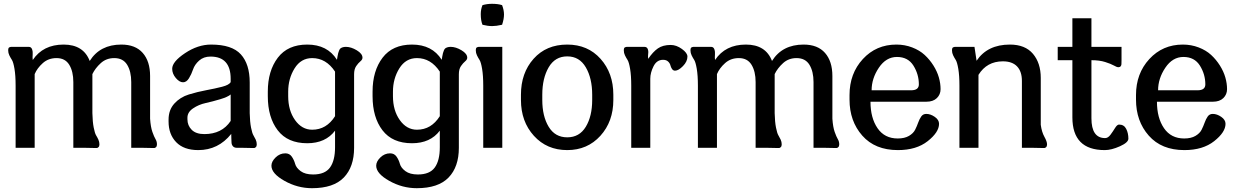

<svg xmlns="http://www.w3.org/2000/svg" viewBox="-20 -776 6499 1008"><path d="M768 -153Q771 -109 780 -83.5Q789 -58 796.5 -45.5Q804 -33 804 -18Q804 -8 799 -3.5Q794 1 791 1Q788 1 779 1L728 0H669V-345Q669 -401 647.5 -436Q626 -471 580 -471Q538 -471 509 -444.5Q480 -418 465 -387V-182Q466 -136 472 -106Q478 -76 484.5 -65.5Q491 -55 496.5 -43Q502 -31 502 -18Q502 -8 497 -3.5Q492 1 489 1Q486 1 477 1L426 0H365V-345Q365 -401 343.5 -436Q322 -471 277 -471Q234 -471 204.5 -444.5Q175 -418 162 -387V0H62V-326Q62 -380 56 -415Q50 -450 42.5 -461.5Q35 -473 29 -485.5Q23 -498 23 -511Q23 -518 24.5 -522.5Q26 -527 31.5 -528.5Q37 -530 38 -530Q39 -530 47 -530H131Q144 -530 148.5 -517Q153 -504 151.5 -489Q150 -474 152 -461Q206 -542 314 -542Q418 -542 451 -456Q505 -542 617 -542Q691 -542 729.5 -498Q768 -454 768 -377Z M1291 -182Q1292 -136 1298 -106Q1304 -76 1310.5 -65.5Q1317 -55 1322.5 -43Q1328 -31 1328 -18Q1328 -8 1323 -3.5Q1318 1 1315 1Q1312 1 1303 1L1252 0H1224Q1210 0 1203 -8Q1196 -16 1195.5 -27.5Q1195 -39 1194.5 -51.5Q1194 -64 1194 -73Q1126 12 1021 12Q945 12 905 -29.5Q865 -71 865 -138V-148Q865 -199 895.5 -232.5Q926 -266 971.5 -280Q1017 -294 1063 -302.5Q1109 -311 1146 -320.5Q1183 -330 1191 -345V-362Q1191 -479 1085 -479Q1049 -479 1025.5 -458Q1002 -437 993.5 -411.5Q985 -386 972 -365Q959 -344 941 -344Q922 -344 903 -366.5Q884 -389 884 -415Q884 -452 951.5 -497Q1019 -542 1088 -542Q1198 -542 1244.5 -490.5Q1291 -439 1291 -343ZM1191 -141V-280Q1176 -267 1136 -255Q1096 -243 1059.5 -235Q1023 -227 993.5 -207Q964 -187 964 -158V-150Q964 -117 986.5 -94.5Q1009 -72 1053 -72Q1145 -72 1191 -141Z M1739 -90Q1689 -24 1593 -24Q1490 -24 1438 -92Q1386 -160 1386 -271V-295Q1386 -404 1438.5 -473Q1491 -542 1593 -542Q1699 -542 1749 -462Q1750 -468 1752 -480Q1754 -492 1755.5 -497Q1757 -502 1760 -510Q1763 -518 1767 -521.5Q1771 -525 1778.5 -527.5Q1786 -530 1796 -530Q1823 -530 1853 -512Q1883 -494 1883 -473Q1883 -463 1872 -454Q1861 -445 1850 -429Q1839 -413 1839 -386V0Q1839 100 1785 156Q1731 212 1618 212Q1542 212 1473.5 173.5Q1405 135 1405 94Q1405 72 1427 50.5Q1449 29 1478 29Q1500 29 1512 46.5Q1524 64 1529.5 84.5Q1535 105 1558.5 122.5Q1582 140 1624 140Q1686 140 1712.5 103.5Q1739 67 1739 -3ZM1619 -471Q1560 -471 1526.5 -417Q1493 -363 1493 -295V-271Q1493 -196 1529 -145.5Q1565 -95 1619 -95Q1694 -95 1739 -166V-400Q1692 -471 1619 -471Z M2289 -90Q2239 -24 2143 -24Q2040 -24 1988 -92Q1936 -160 1936 -271V-295Q1936 -404 1988.5 -473Q2041 -542 2143 -542Q2249 -542 2299 -462Q2300 -468 2302 -480Q2304 -492 2305.5 -497Q2307 -502 2310 -510Q2313 -518 2317 -521.5Q2321 -525 2328.5 -527.5Q2336 -530 2346 -530Q2373 -530 2403 -512Q2433 -494 2433 -473Q2433 -463 2422 -454Q2411 -445 2400 -429Q2389 -413 2389 -386V0Q2389 100 2335 156Q2281 212 2168 212Q2092 212 2023.5 173.5Q1955 135 1955 94Q1955 72 1977 50.5Q1999 29 2028 29Q2050 29 2062 46.5Q2074 64 2079.5 84.5Q2085 105 2108.5 122.5Q2132 140 2174 140Q2236 140 2262.5 103.5Q2289 67 2289 -3ZM2169 -471Q2110 -471 2076.5 -417Q2043 -363 2043 -295V-271Q2043 -196 2079 -145.5Q2115 -95 2169 -95Q2244 -95 2289 -166V-400Q2242 -471 2169 -471Z M2564 -639Q2541 -639 2513 -646Q2504 -668 2504 -702Q2504 -727 2513 -749Q2537 -756 2563 -756Q2595 -756 2616 -749Q2626 -723 2626 -700Q2626 -676 2616 -646Q2585 -639 2564 -639ZM2617 -530V0H2517V-326Q2517 -380 2511 -415Q2505 -450 2497.5 -461.5Q2490 -473 2484 -485.5Q2478 -498 2478 -511Q2478 -518 2479.5 -522.5Q2481 -527 2486.5 -528.5Q2492 -530 2493 -530Q2494 -530 2502 -530Z M2715 -251V-279Q2715 -393 2781.5 -467.5Q2848 -542 2958 -542Q3066 -542 3133 -467Q3200 -392 3200 -279V-251Q3200 -138 3132 -63Q3064 12 2958 12Q2851 12 2783 -63Q2715 -138 2715 -251ZM3089 -251V-279Q3089 -365 3055.5 -422.5Q3022 -480 2958 -480Q2894 -480 2860.5 -422.5Q2827 -365 2827 -279V-251Q2827 -166 2860.5 -110.5Q2894 -55 2958 -55Q3022 -55 3055.5 -110.5Q3089 -166 3089 -251Z M3501 -540Q3531 -540 3560 -519Q3589 -498 3589 -479Q3589 -453 3565.5 -429Q3542 -405 3524 -405Q3514 -405 3508 -414Q3502 -423 3499.5 -433.5Q3497 -444 3487.5 -453Q3478 -462 3461 -462Q3428 -462 3411 -428Q3394 -394 3394 -363V0H3294V-326Q3294 -380 3288 -415Q3282 -450 3274.5 -461.5Q3267 -473 3261 -485.5Q3255 -498 3255 -511Q3255 -518 3256.5 -522.5Q3258 -527 3263.5 -528.5Q3269 -530 3270 -530Q3271 -530 3279 -530H3363Q3376 -530 3380.5 -519Q3385 -508 3383 -494Q3381 -480 3383 -467Q3408 -504 3434 -522Q3460 -540 3501 -540Z M4350 -153Q4353 -109 4362 -83.5Q4371 -58 4378.5 -45.5Q4386 -33 4386 -18Q4386 -8 4381 -3.5Q4376 1 4373 1Q4370 1 4361 1L4310 0H4251V-345Q4251 -401 4229.5 -436Q4208 -471 4162 -471Q4120 -471 4091 -444.5Q4062 -418 4047 -387V-182Q4048 -136 4054 -106Q4060 -76 4066.5 -65.5Q4073 -55 4078.5 -43Q4084 -31 4084 -18Q4084 -8 4079 -3.5Q4074 1 4071 1Q4068 1 4059 1L4008 0H3947V-345Q3947 -401 3925.5 -436Q3904 -471 3859 -471Q3816 -471 3786.5 -444.5Q3757 -418 3744 -387V0H3644V-326Q3644 -380 3638 -415Q3632 -450 3624.5 -461.5Q3617 -473 3611 -485.5Q3605 -498 3605 -511Q3605 -518 3606.5 -522.5Q3608 -527 3613.5 -528.5Q3619 -530 3620 -530Q3621 -530 3629 -530H3713Q3726 -530 3730.5 -517Q3735 -504 3733.5 -489Q3732 -474 3734 -461Q3788 -542 3896 -542Q4000 -542 4033 -456Q4087 -542 4199 -542Q4273 -542 4311.5 -498Q4350 -454 4350 -377Z M4550 -242Q4550 -157 4587 -103Q4624 -49 4693 -49Q4729 -49 4752 -62.5Q4775 -76 4784.5 -95Q4794 -114 4800.5 -132.5Q4807 -151 4816.5 -164.5Q4826 -178 4843 -178Q4865 -178 4887.5 -162.5Q4910 -147 4910 -126Q4910 -82 4850.5 -35Q4791 12 4694 12Q4574 12 4507 -64Q4440 -140 4440 -253V-277Q4440 -390 4510 -466Q4580 -542 4686 -542Q4730 -542 4769 -527Q4808 -512 4834.5 -487.5Q4861 -463 4880.5 -432Q4900 -401 4909 -369.5Q4918 -338 4918 -308Q4918 -280 4898.5 -261Q4879 -242 4844 -242ZM4556 -302H4763Q4804 -302 4804 -333Q4804 -386 4775.5 -431.5Q4747 -477 4689 -477Q4632 -477 4594 -420.5Q4556 -364 4556 -302Z M5444 -121Q5449 -83 5463 -58Q5477 -33 5477 -18Q5477 -8 5472 -3.5Q5467 1 5464 1Q5461 1 5452 1L5401 0H5345V-351Q5345 -401 5319.5 -427.5Q5294 -454 5245 -454Q5161 -454 5117 -383V0H5017V-326Q5017 -380 5011 -415Q5005 -450 4997.5 -461.5Q4990 -473 4984 -485.5Q4978 -498 4978 -511Q4978 -518 4979.5 -522.5Q4981 -527 4986.5 -528.5Q4992 -530 4993 -530Q4994 -530 5002 -530H5096L5107 -457Q5164 -542 5282 -542Q5362 -542 5403 -493.5Q5444 -445 5444 -367Z M5868 -530V-461Q5868 -445 5867.5 -438.5Q5867 -432 5863 -427.5Q5859 -423 5850 -423Q5844 -423 5828 -432Q5812 -441 5782 -450.5Q5752 -460 5710 -460V-155Q5710 -51 5782 -51Q5797 -51 5810 -68.5Q5823 -86 5834 -104Q5845 -122 5855 -122Q5881 -122 5892.5 -99.5Q5904 -77 5904 -48Q5904 -28 5859.5 -8Q5815 12 5780 12Q5610 12 5610 -160V-460H5533V-530H5610V-680H5710V-530Z M6054 -242Q6054 -157 6091 -103Q6128 -49 6197 -49Q6233 -49 6256 -62.5Q6279 -76 6288.5 -95Q6298 -114 6304.5 -132.5Q6311 -151 6320.5 -164.5Q6330 -178 6347 -178Q6369 -178 6391.5 -162.5Q6414 -147 6414 -126Q6414 -82 6354.5 -35Q6295 12 6198 12Q6078 12 6011 -64Q5944 -140 5944 -253V-277Q5944 -390 6014 -466Q6084 -542 6190 -542Q6234 -542 6273 -527Q6312 -512 6338.5 -487.5Q6365 -463 6384.5 -432Q6404 -401 6413 -369.5Q6422 -338 6422 -308Q6422 -280 6402.5 -261Q6383 -242 6348 -242ZM6060 -302H6267Q6308 -302 6308 -333Q6308 -386 6279.5 -431.5Q6251 -477 6193 -477Q6136 -477 6098 -420.5Q6060 -364 6060 -302Z"/></svg>

Font: Coupeur_Texte
Style: Regular
Weight: 400
Designer: Léa Rolland
Version: Version 1.000;PS 001.000;hotconv 1.0.88;makeotf.lib2.5.64775